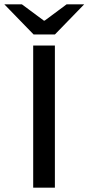

<svg xmlns="http://www.w3.org/2000/svg" viewBox="-67 -865 408 885"><path d="M86 0V-655H186V0ZM88 -706 -47 -845H34L135 -770H139L240 -845H321L186 -706Z"/></svg>

Font: Source Sans 3 ExtraLight Medium
Style: Regular
Weight: 500
Version: Version 3.052;hotconv 1.1.0;makeotfexe 2.6.0